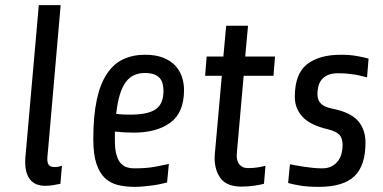

<svg xmlns="http://www.w3.org/2000/svg" viewBox="-20 -720 1489 747"><path d="M215 -5Q204 -3 189 0Q174 3 154 3Q140 3 126 -1.5Q112 -6 101.5 -16.5Q91 -27 84.5 -45Q78 -63 78 -90Q78 -95 78.5 -105.5Q79 -116 80 -122L131 -700H216L167 -137Q166 -127 165 -116.5Q164 -106 164 -103Q164 -85 170.5 -77.5Q177 -70 194 -70Q202 -70 209.5 -72Q217 -74 221 -75Z M696 -370Q696 -282 643 -243Q590 -204 501 -204Q481 -204 464.5 -205Q448 -206 427 -208V-172Q427 -138 433.5 -116.5Q440 -95 450.5 -84Q461 -73 474 -69Q487 -65 501 -65Q550 -65 582 -71Q614 -77 637 -82L630 -10Q618 -7 602 -3.5Q586 0 569 2Q552 4 535.5 5.5Q519 7 505 7Q469 7 439.5 0Q410 -7 388.5 -27Q367 -47 355 -83.5Q343 -120 343 -179Q343 -269 356.5 -331.5Q370 -394 396 -433Q422 -472 459.5 -489.5Q497 -507 544 -507Q586 -507 615 -495.5Q644 -484 662 -464.5Q680 -445 688 -420.5Q696 -396 696 -370ZM543 -436Q521 -436 502.5 -428Q484 -420 470 -401.5Q456 -383 446.5 -352.5Q437 -322 432 -277Q447 -275 459.5 -274.5Q472 -274 486 -274Q556 -274 586 -295Q616 -316 616 -366Q616 -380 613 -393Q610 -406 602 -415.5Q594 -425 580 -430.5Q566 -436 543 -436Z M928 -425 903 -142Q902 -134 901.5 -124.5Q901 -115 901 -113Q901 -106 903 -97.5Q905 -89 910 -82Q915 -75 923.5 -70.5Q932 -66 946 -66Q967 -66 984.5 -69Q1002 -72 1013 -75L1007 -5Q997 -2 972 2Q947 6 920 6Q863 6 839 -25.5Q815 -57 815 -106Q815 -113 816 -124.5Q817 -136 818 -145L843 -425H778L784 -500H849L860 -620H945L934 -500H1050L1044 -425Z M1402 -165Q1402 -76 1359 -34.5Q1316 7 1220 7Q1177 7 1147.5 2Q1118 -3 1101 -8L1108 -81Q1117 -79 1131 -76.5Q1145 -74 1161.5 -71.5Q1178 -69 1196.5 -67Q1215 -65 1233 -65Q1257 -65 1272.5 -74Q1288 -83 1297 -96.5Q1306 -110 1309.5 -125.5Q1313 -141 1313 -155Q1313 -182 1300.5 -195.5Q1288 -209 1256 -217Q1187 -233 1157 -265.5Q1127 -298 1127 -343Q1127 -433 1174.5 -470Q1222 -507 1306 -507Q1343 -507 1371.5 -501.5Q1400 -496 1414 -492L1408 -419Q1396 -422 1384 -425Q1372 -428 1359 -430Q1346 -432 1330.5 -433.5Q1315 -435 1295 -435Q1271 -435 1255.5 -428Q1240 -421 1231 -409.5Q1222 -398 1218.5 -383.5Q1215 -369 1215 -354Q1215 -330 1229 -316.5Q1243 -303 1274 -297Q1344 -283 1373 -249.5Q1402 -216 1402 -165Z"/></svg>

Font: Share
Style: Italic
Weight: 400
Version: Version 1.002